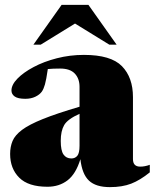

<svg xmlns="http://www.w3.org/2000/svg" viewBox="-20 -752 634 787"><path d="M594 -45.5Q554.5 -13.5 517.8 0.8Q481 15 430.5 15Q373 15 344.8 -11.5Q316.5 -38 309.5 -99.5Q291 -39 256.8 -12.8Q222.5 13.5 174.5 13.5Q96 13.5 58.8 -23.8Q21.5 -61 21.5 -121Q21.5 -150.5 31.5 -174.2Q41.5 -198 70.5 -219.8Q99.5 -241.5 156 -264.2Q212.5 -287 306 -314.5V-396Q306 -430 286.5 -450.5Q267 -471 226.5 -471Q197 -471 176 -469Q169.5 -424 164.2 -405.8Q159 -387.5 151.5 -376.5Q142.5 -364 124.8 -355.5Q107 -347 84 -347Q53.5 -347 40.2 -356.5Q27 -366 27 -381Q27 -404.5 51.5 -429.8Q76 -455 117.8 -477.2Q159.5 -499.5 213 -513.2Q266.5 -527 324 -527Q434.5 -527 479.8 -480.8Q525 -434.5 525 -354V-100Q525 -69 554.5 -69Q574 -69 594 -76.5ZM229 -174.5Q229 -135 240.2 -118.8Q251.5 -102.5 272.5 -102.5Q288 -102.5 297 -113.5Q306 -124.5 306 -154.5V-285.5Q257 -263.5 243 -239.2Q229 -215 229 -174.5ZM117 -569 232.5 -732H342.5L458 -569H428L287.5 -655.5L147 -569Z"/></svg>

Font: Newsreader 72pt ExtraBold
Style: Regular
Weight: 800
Designer: Hugues Gentile
Foundry: Production Type
Version: Version 1.003; ttfautohint (v1.8.3)